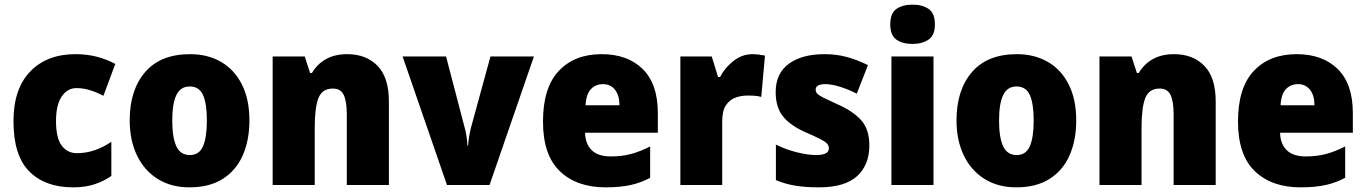

<svg xmlns="http://www.w3.org/2000/svg" viewBox="-20 -862 5876 826"><path d="M295 -56Q174 -56 106 -124.5Q38 -193 38 -340Q38 -480 110 -554.5Q182 -629 305 -629Q354 -629 396.5 -618Q439 -607 476 -587L425 -450Q394 -466 366 -474.5Q338 -483 309 -483Q270 -483 245.5 -447Q221 -411 221 -341Q221 -268 245.5 -235.5Q270 -203 311 -203Q387 -203 459 -252V-105Q426 -82 386 -69Q346 -56 295 -56Z M1053 -344Q1053 -259 1024.5 -194Q996 -129 938.5 -92.5Q881 -56 795 -56Q716 -56 658 -92.5Q600 -129 569 -194Q538 -259 538 -344Q538 -475 604.5 -552Q671 -629 798 -629Q873 -629 930.5 -596Q988 -563 1020.5 -499Q1053 -435 1053 -344ZM721 -343Q721 -271 738.5 -233Q756 -195 797 -195Q837 -195 853.5 -233Q870 -271 870 -344Q870 -416 853.5 -453Q837 -490 796 -490Q757 -490 739 -453.5Q721 -417 721 -343Z M1474 -629Q1555 -629 1604 -579Q1653 -529 1653 -426V-66H1472V-370Q1472 -425 1459 -453Q1446 -481 1412 -481Q1366 -481 1350 -440Q1334 -399 1334 -312V-66H1153V-619H1291L1314 -548H1322Q1345 -587 1383 -608Q1421 -629 1474 -629Z M1903 -66 1712 -619H1899L1979 -313Q1983 -300 1986.5 -278.5Q1990 -257 1991 -236H1994Q1995 -256 1998.5 -276Q2002 -296 2006 -312L2090 -619H2277L2086 -66Z M2568 -629Q2680 -629 2745 -565Q2810 -501 2810 -376V-291H2497Q2498 -243 2525.5 -216Q2553 -189 2608 -189Q2655 -189 2694.5 -199.5Q2734 -210 2777 -232V-97Q2738 -76 2693 -66Q2648 -56 2585 -56Q2461 -56 2388.5 -125.5Q2316 -195 2316 -339Q2316 -485 2384 -557Q2452 -629 2568 -629ZM2574 -500Q2543 -500 2522.5 -479Q2502 -458 2499 -409H2645Q2645 -451 2626 -475.5Q2607 -500 2574 -500Z M3217 -629Q3231 -629 3245.5 -627Q3260 -625 3271 -623L3255 -445Q3245 -448 3231.5 -449.5Q3218 -451 3196 -451Q3169 -451 3144 -442Q3119 -433 3103 -409Q3087 -385 3087 -340V-66H2907V-619H3042L3069 -531H3078Q3097 -569 3134.5 -599Q3172 -629 3217 -629Z M3720 -236Q3720 -153 3667.5 -104.5Q3615 -56 3502 -56Q3450 -56 3406 -62.5Q3362 -69 3318 -87V-240Q3362 -218 3409.5 -206.5Q3457 -195 3491 -195Q3546 -195 3546 -224Q3546 -235 3538 -244Q3530 -253 3507.5 -264.5Q3485 -276 3441 -295Q3379 -323 3348 -362Q3317 -401 3317 -466Q3317 -546 3373.5 -587.5Q3430 -629 3527 -629Q3578 -629 3622.5 -617Q3667 -605 3714 -582L3666 -459Q3631 -477 3594.5 -488.5Q3558 -500 3531 -500Q3489 -500 3489 -476Q3489 -466 3496.5 -458.5Q3504 -451 3525 -440.5Q3546 -430 3588 -411Q3652 -382 3686 -343.5Q3720 -305 3720 -236Z M3906 -842Q3948 -842 3975 -823.5Q4002 -805 4002 -757Q4002 -710 3974.5 -691.5Q3947 -673 3906 -673Q3863 -673 3836.5 -691.5Q3810 -710 3810 -757Q3810 -805 3836.5 -823.5Q3863 -842 3906 -842ZM3996 -619V-66H3815V-619Z M4610 -344Q4610 -259 4581.5 -194Q4553 -129 4495.5 -92.5Q4438 -56 4352 -56Q4273 -56 4215 -92.5Q4157 -129 4126 -194Q4095 -259 4095 -344Q4095 -475 4161.5 -552Q4228 -629 4355 -629Q4430 -629 4487.5 -596Q4545 -563 4577.5 -499Q4610 -435 4610 -344ZM4278 -343Q4278 -271 4295.5 -233Q4313 -195 4354 -195Q4394 -195 4410.5 -233Q4427 -271 4427 -344Q4427 -416 4410.5 -453Q4394 -490 4353 -490Q4314 -490 4296 -453.5Q4278 -417 4278 -343Z M5031 -629Q5112 -629 5161 -579Q5210 -529 5210 -426V-66H5029V-370Q5029 -425 5016 -453Q5003 -481 4969 -481Q4923 -481 4907 -440Q4891 -399 4891 -312V-66H4710V-619H4848L4871 -548H4879Q4902 -587 4940 -608Q4978 -629 5031 -629Z M5558 -629Q5670 -629 5735 -565Q5800 -501 5800 -376V-291H5487Q5488 -243 5515.5 -216Q5543 -189 5598 -189Q5645 -189 5684.5 -199.5Q5724 -210 5767 -232V-97Q5728 -76 5683 -66Q5638 -56 5575 -56Q5451 -56 5378.5 -125.5Q5306 -195 5306 -339Q5306 -485 5374 -557Q5442 -629 5558 -629ZM5564 -500Q5533 -500 5512.5 -479Q5492 -458 5489 -409H5635Q5635 -451 5616 -475.5Q5597 -500 5564 -500Z"/></svg>

Font: Noto Sans Malayalam UI SemiCondensed Black
Style: Regular
Weight: 900
Width: 4
Designer: Jelle Bosma - Monotype Design Team
Foundry: Monotype Imaging Inc.
Version: Version 2.104; ttfautohint (v1.8.4.7-5d5b)